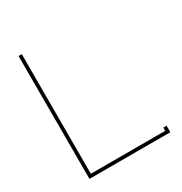

<svg xmlns="http://www.w3.org/2000/svg" viewBox="-160 -799 873 919"><g transform="rotate(-30 276.5 -339.5)"><path d="M89 -18V-679H71V0H518V-36H500V-18Z"/></g></svg>

Font: Rawengulk
Style: Light
Weight: 300
Version: Version 0.9